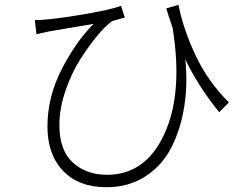

<svg xmlns="http://www.w3.org/2000/svg" viewBox="-20 -742 1040 800"><path d="M933.6 -315.4 893.6 -274.4Q804.7 -383.8 752 -495.1Q762.7 -393.6 748 -299.8Q733.4 -206.1 695.3 -129.9Q657.2 -53.7 586.9 -7.8Q516.6 38.1 423.8 38.1Q307.6 38.1 242.7 -30.3Q177.7 -98.6 177.7 -214.8Q177.7 -337.9 236.8 -453.1Q295.9 -568.4 370.1 -642.6Q348.6 -638.7 185.5 -611.3Q177.7 -609.4 159.7 -605.5Q141.6 -601.6 131.8 -599.6L125 -658.2Q149.4 -658.2 175.8 -661.1Q241.2 -667 344.2 -685.1Q447.3 -703.1 484.4 -717.8L500 -668.9Q494.1 -667 473.6 -661.6Q453.1 -656.2 446.3 -653.3Q420.9 -635.7 386.2 -594.2Q351.6 -552.7 314.9 -495.6Q278.3 -438.5 252.9 -364.3Q227.5 -290 227.5 -221.7Q227.5 -115.2 283.7 -64.5Q339.8 -13.7 425.8 -13.7Q586.9 -13.7 665 -184.1Q743.2 -354.5 699.2 -626Q678.7 -685.5 672.9 -707L723.6 -721.7Q744.1 -618.2 795.9 -509.3Q847.7 -400.4 933.6 -315.4Z"/></svg>

Font: Gen Shin Gothic Monospace Light
Style: Regular
Weight: 300
Designer: [Source Han Sans]
Ryoko NISHIZUKA  (kana & ideographs); Paul D. Hunt (Latin, Greek & Cyrillic); Wenlong ZHANG  (bopomofo
Version: Version 1.002.20150607